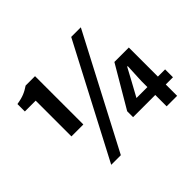

<svg xmlns="http://www.w3.org/2000/svg" viewBox="-167 -991 1242 1242"><g transform="rotate(-45 454.5 -370.0)"><path d="M266 -298V-740H180C144 -716 116 -702 58 -693V-625H157V-298ZM611 -754 209 14H297L699 -754ZM630 -176 683 -273 731 -362H736L730 -232V-176ZM892 -176H826V-442H694L527 -158V-104H730V0H826V-104H892Z"/></g></svg>

Font: Noto Sans Japanese Bold
Style: Bold
Weight: 700
Designer: Ryoko NISHIZUKA (kana & ideographs); Paul D. Hunt (Latin, Greek & Cyrillic); Wenlong ZHANG (bopomofo); Sandoll Communica
Foundry: Adobe Systems Incorporated
Version: Version 1.000;PS 1;hotconv 1.0.78;makeotf.lib2.5.61930